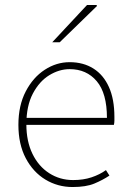

<svg xmlns="http://www.w3.org/2000/svg" viewBox="-20 -740 518 772"><path d="M272 12Q212 12 162.5 -18Q113 -48 83.5 -104Q54 -160 54 -238Q54 -316 83.5 -372.5Q113 -429 160 -459.5Q207 -490 260 -490Q315 -490 355.5 -464.5Q396 -439 418 -390Q440 -341 440 -270Q440 -263 440 -255Q440 -247 438 -238H70V-266H410Q410 -365 369 -413.5Q328 -462 260 -462Q218 -462 178 -437.5Q138 -413 112 -363.5Q86 -314 86 -240Q86 -172 110.5 -121.5Q135 -71 178 -43.5Q221 -16 274 -16Q315 -16 348 -27Q381 -38 406 -56L420 -34Q393 -16 359.5 -2Q326 12 272 12ZM190 -570 330 -720H368L370 -716L220 -570Z"/></svg>

Font: Source Sans 3 ExtraLight ExtraLight
Style: Regular
Weight: 250
Version: Version 3.052;hotconv 1.1.0;makeotfexe 2.6.0